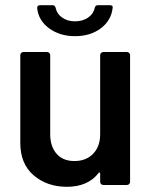

<svg xmlns="http://www.w3.org/2000/svg" viewBox="-20 -711 583 738"><path d="M377 -511H468Q473 -511 476.5 -507.5Q480 -504 480 -499V-12Q480 -7 476.5 -3.5Q473 0 468 0H377Q372 0 368.5 -3.5Q365 -7 365 -12V-44Q365 -47 363 -48Q361 -49 359 -46Q318 7 237 7Q161 7 109.5 -37Q58 -81 58 -162V-499Q58 -504 61.5 -507.5Q65 -511 70 -511H161Q166 -511 169.5 -507.5Q173 -504 173 -499V-195Q173 -148 197.5 -120Q222 -92 266 -92Q311 -92 338 -120Q365 -148 365 -195V-499Q365 -504 368.5 -507.5Q372 -511 377 -511ZM123 -679V-681Q123 -691 134 -691H182Q192 -691 194 -680Q199 -657 219.5 -643Q240 -629 268 -629Q297 -629 318 -643Q339 -657 344 -680Q346 -691 356 -691H402Q415 -691 413 -681Q408 -633 368 -602.5Q328 -572 268 -572Q210 -572 169 -602Q128 -632 123 -679Z"/></svg>

Font: Barlow SemiBold
Style: Regular
Weight: 600
Designer: Jeremy Tribby
Foundry: Tribby Type
Version: Version 1.422